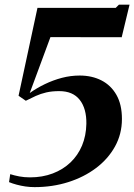

<svg xmlns="http://www.w3.org/2000/svg" viewBox="-20 -776 564 807"><path d="M23 -44Q40 -38.5 61 -34.5Q82 -30.5 106 -30.5Q158.5 -30.5 201.8 -47Q245 -63.5 276.2 -93.2Q307.5 -123 324.8 -164.2Q342 -205.5 343 -255.5Q344 -319.5 315.2 -356.2Q286.5 -393 229 -393Q198 -393 174.5 -387.5Q151 -382 130.5 -372.8Q110 -363.5 88.5 -352.5L58 -373.5L137.5 -743H466.5L480 -756.5H524.5L491.5 -619.5L192 -620L105 -385Q134.5 -406 168.8 -422.5Q203 -439 240 -448.8Q277 -458.5 315 -458.5Q366.5 -458.5 406.5 -438Q446.5 -417.5 469.5 -377Q492.5 -336.5 492.5 -276Q492.5 -213 463.5 -160.5Q434.5 -108 383.8 -69.8Q333 -31.5 266.8 -10.5Q200.5 10.5 125.5 10.5Q106.5 10.5 87.2 7.8Q68 5 50.2 0.2Q32.5 -4.5 18 -10.5Z"/></svg>

Font: Merriweather 120pt
Style: Bold Italic
Weight: 700
Italic angle: -7.8°
Version: Version 2.101